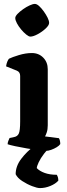

<svg xmlns="http://www.w3.org/2000/svg" viewBox="-20 -771 341 981"><path d="M214 0Q204 0 177.5 -3.5Q151 -7 118.5 -12.5Q86 -18 58 -24Q30 -30 19 -34Q19 -42 22.5 -51Q26 -60 29 -66L53 -71Q69 -74 76 -88.5Q83 -103 83 -151V-383Q83 -403 66 -410L11 -432Q13 -446 17.5 -456.5Q22 -467 26 -471Q42 -479 76.5 -489.5Q111 -500 143 -500Q178 -500 201 -476.5Q224 -453 224 -417V-131Q224 -110 219 -95Q214 -80 210 -74L281 -65Q284 -61 286 -52.5Q288 -44 288 -35Q283 -27 270 -19Q257 -11 241.5 -5.5Q226 0 214 0ZM135 -584Q127 -584 114 -594.5Q101 -605 88 -620.5Q75 -636 66.5 -652Q58 -668 58 -679Q58 -688 69.5 -700Q81 -712 98 -724Q115 -736 131.5 -743.5Q148 -751 158 -751Q168 -751 180 -740Q192 -729 203.5 -713Q215 -697 223 -681Q231 -665 231 -654Q231 -642 213.5 -625.5Q196 -609 173 -596.5Q150 -584 135 -584ZM184 190Q170 190 144 180Q118 170 93.5 154Q69 138 60 119Q60 78 88.5 40.5Q117 3 154 -24L248 -27Q223 -9 205 14.5Q187 38 177.5 58.5Q168 79 168 88Q182 103 208 112.5Q234 122 270 122Q278 134 278 152Q264 168 237.5 179Q211 190 184 190Z"/></svg>

Font: Texturina 72pt ExtraBold
Style: Regular
Weight: 800
Designer: Guillermo Torres Carreño
Foundry: Omnibus-Type
Version: Version 1.002; ttfautohint (v1.8.3)